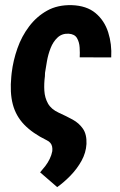

<svg xmlns="http://www.w3.org/2000/svg" viewBox="-20 -559 476 762"><path d="M264.6 -538.6Q323.7 -536.6 359.1 -507.1Q394.5 -477.5 409.4 -430.7Q424.3 -383.8 421.4 -331.1L296.4 -331.5Q297.4 -348.6 296.1 -370.1Q294.9 -391.6 285.6 -407.7Q276.4 -423.8 252 -425.3Q225.6 -426.3 208.3 -409.9Q190.9 -393.6 180.9 -368.2Q170.9 -342.8 166.3 -315.9Q161.6 -289.1 158.7 -270L158.2 -256.3Q154.3 -227.1 156 -199Q157.7 -170.9 170.4 -148.2Q183.1 -125.5 212.9 -111.8Q243.2 -98.1 268.6 -84.2Q293.9 -70.3 309.3 -47.9Q324.7 -25.4 323.2 12.2Q321.3 46.9 303.7 78.9Q286.1 110.8 259.8 137.9Q233.4 165 207 183.6L139.2 125Q149.9 112.8 159.9 99.9Q169.9 86.9 177.2 71.8Q184.6 56.6 187.5 41Q188.5 30.8 186.8 22.7Q185.1 14.6 179.9 8.3Q174.8 2 165.5 -2.4Q109.4 -29.8 76.2 -64.2Q43 -98.6 30.8 -145Q18.6 -191.4 24.9 -255.4L26.4 -270Q32.2 -318.8 49.1 -366.9Q65.9 -415 95.7 -454.3Q125.5 -493.7 167 -516.8Q208.5 -540 264.6 -538.6Z"/></svg>

Font: Roboto Condensed
Style: Bold Italic
Weight: 700
Italic angle: -12°
Designer: Christian Robertson
Foundry: Google
Version: Version 3.0